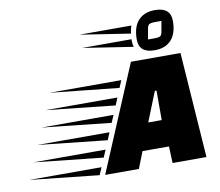

<svg xmlns="http://www.w3.org/2000/svg" viewBox="-343 -1010 1287 1122"><g transform="rotate(-10 300.5 -449.0)"><path d="M392 0H192L455 -625H749L793 0H592L588 -99H431ZM573 -258V-433H563L493 -258ZM160 -4 -250 -48H179ZM201 -101 -209 -145H220ZM242 -197 -168 -241H260ZM282 -293 -127 -337H301ZM323 -389 -86 -433H341ZM404 -582 -4 -625H422ZM363 -486 -45 -529H381ZM404 -582 422 -625H-4ZM616 -736Q643 -736 650.5 -743Q658 -750 660 -762L672 -829H635Q606 -829 598 -822Q590 -815 588 -804L576 -736ZM645 -898Q738 -898 738 -818Q738 -744 703 -705.5Q668 -667 604 -667Q511 -667 511 -747Q511 -821 546 -859.5Q581 -898 645 -898ZM484 -787 186 -833H494Q486 -807 484 -787ZM481 -747Q481 -726 486 -708L188 -754H481Z"/></g></svg>

Font: Faster One
Style: Regular
Weight: 400
Designer: Eduardo Rodriguez Tunni
Foundry: Eduardo Rodriguez Tunni
Version: Version 1.002